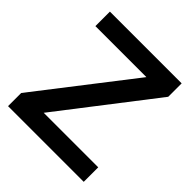

<svg xmlns="http://www.w3.org/2000/svg" viewBox="-195 -862 1001 1001"><g transform="rotate(45 305.5 -362.0)"><path d="M575 -724V-625L175 -107H577V0H19V-97L422 -617H46V-724Z"/></g></svg>

Font: Ekushey Amar Bangla
Style: Bold
Weight: 700
Designer: Al Mamun Sumon
Foundry: Al Mamun Sumon
Version: Version 1.0